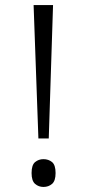

<svg xmlns="http://www.w3.org/2000/svg" viewBox="-20 -734 345 760"><path d="M132 -186 113 -714H190L173 -186ZM152 6Q133 6 119 -6Q105 -18 105 -49Q105 -81 119 -92.5Q133 -104 152 -104Q172 -104 186 -92.5Q200 -81 200 -49Q200 -18 186 -6Q172 6 152 6Z"/></svg>

Font: Noto Serif Thai Light
Style: Regular
Weight: 300
Version: Version 2.001